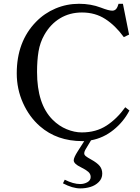

<svg xmlns="http://www.w3.org/2000/svg" viewBox="-20 -747 757 1035"><path d="M70.3 -351.6Q70.3 -522.5 173.8 -628.9Q219.2 -675.8 279.3 -701.2Q339.4 -726.6 406.2 -726.6Q469.7 -726.6 523.4 -706.1Q565.9 -689.5 585 -689.5Q598.1 -689.5 606 -698.5Q613.8 -707.5 619.1 -726.6H642.6L675.8 -560.5L647.5 -546.9Q602.1 -609.4 547.6 -644.5Q493.2 -679.7 421.9 -679.7Q355.5 -679.7 303.5 -648.2Q251.5 -616.7 218.8 -558.6Q195.8 -518.1 187.7 -469.7Q179.7 -421.4 179.7 -359.4Q179.7 -185.5 263.7 -101.6Q297.9 -67.4 339.6 -50.3Q381.3 -33.2 420.9 -33.2Q497.6 -33.2 554 -69.8Q610.4 -106.4 655.3 -168.9L677.7 -151.4Q646.5 -90.8 592 -46.9Q537.6 -2.9 470.7 9.3L443.4 54.7Q434.1 69.3 434.1 80.1Q434.1 87.9 442.4 94.7Q450.7 101.6 471.2 112.8Q503.9 130.9 517.6 147.9Q531.2 165 531.2 189Q531.2 215.3 512.5 234.1Q493.7 252.9 467.5 260.7Q441.4 268.6 412.6 268.6Q371.1 268.6 319.3 241.2L329.1 221.7Q375 245.1 412.1 245.1Q433.6 245.1 451.2 235.1Q468.8 225.1 468.8 207Q468.8 190.4 455.6 179Q442.4 167.5 416.5 154.8Q377.4 136.2 377.4 117.2Q377.4 102.5 398.9 68.8L434.1 13.7H423.8Q287.1 13.7 195.3 -66.4Q137.7 -116.7 104 -191.7Q70.3 -266.6 70.3 -351.6Z"/></svg>

Font: Theano Old Style
Style: Regular
Weight: 400
Designer: Alexey Kryukov
Version: Version 2.00